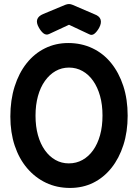

<svg xmlns="http://www.w3.org/2000/svg" viewBox="-20 -909 680 946"><path d="M325 17Q260 17 206.5 -8.5Q153 -34 113.5 -80.5Q74 -127 52.5 -191.5Q31 -256 31 -335Q31 -416 52 -482.5Q73 -549 111 -597Q149 -645 201.5 -671Q254 -697 316 -697Q381 -697 435 -671.5Q489 -646 527.5 -598.5Q566 -551 587.5 -485.5Q609 -420 609 -339Q609 -260 588 -194.5Q567 -129 529 -81.5Q491 -34 439.5 -8.5Q388 17 325 17ZM319 -104Q356 -104 386.5 -121Q417 -138 439 -169Q461 -200 473 -243Q485 -286 485 -340Q485 -393 473 -436Q461 -479 439 -510.5Q417 -542 386.5 -559Q356 -576 320 -576Q284 -576 254 -559Q224 -542 201.5 -510.5Q179 -479 167 -435.5Q155 -392 155 -339Q155 -286 167 -243Q179 -200 201 -169Q223 -138 253 -121Q283 -104 319 -104ZM320 -889Q326 -889 330.5 -887.5Q335 -886 338 -885L445 -839Q470 -830 475.5 -813Q481 -796 469 -773Q458 -753 445.5 -743Q433 -733 420 -740L320 -787L221 -741Q207 -735 194.5 -744.5Q182 -754 171 -774Q158 -797 163.5 -813.5Q169 -830 193 -840L301 -885Q304 -886 309 -887.5Q314 -889 320 -889Z"/></svg>

Font: Fredoka SemiCondensed Medium
Style: Regular
Weight: 500
Width: 4
Designer: Ben Nathan
Foundry: Milena B. Brandão, Ben Nathan
Version: Version 2.001